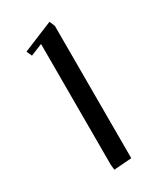

<svg xmlns="http://www.w3.org/2000/svg" viewBox="-182 -779 727 856"><g transform="rotate(-30 181.5 -351.0)"><path d="M67.9 -645 223.1 -709 234.9 -681.2V0L144 6.8L141.1 -20V-642.1L80.1 -617.2Z"/></g></svg>

Font: Dihjauti S
Style: Bold
Weight: 700
Designer: T. Christopher White
Version: Version 3.0.0